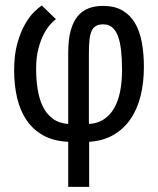

<svg xmlns="http://www.w3.org/2000/svg" viewBox="-20 -520 590 716"><path d="M435.1 -258.8Q435.1 -299.3 431.6 -331.1Q428.2 -362.8 420.2 -384.5Q412.1 -406.2 398.7 -417.7Q385.3 -429.2 364.7 -429.2Q348.6 -429.2 338.1 -423.3Q327.6 -417.5 321.8 -404.8Q315.9 -392.1 313.7 -372.1Q311.5 -352.1 311.5 -323.7V-57.6Q343.3 -59.6 366.5 -74.5Q389.6 -89.4 405 -115.5Q420.4 -141.6 427.7 -177.7Q435.1 -213.9 435.1 -258.8ZM32.7 -257.3Q32.7 -316.4 44.9 -359.1Q57.1 -401.9 74 -430.9Q90.8 -460 108.2 -476.3Q125.5 -492.7 135.7 -499.5L188.5 -448.7Q180.2 -442.4 167.7 -429Q155.3 -415.5 143.6 -393.3Q131.8 -371.1 123.3 -338.9Q114.7 -306.6 114.7 -263.2Q114.7 -223.1 120.4 -187.3Q126 -151.4 139.4 -123.5Q152.8 -95.7 176 -78.1Q199.2 -60.5 234.4 -57.6V-323.7Q234.4 -371.1 243.2 -404.3Q252 -437.5 268.6 -458.3Q285.2 -479 309.3 -488.5Q333.5 -498 364.3 -498Q407.2 -498 436.3 -481.2Q465.3 -464.4 483.2 -434.3Q501 -404.3 508.8 -362.3Q516.6 -320.3 516.6 -270Q516.6 -212.4 504.4 -162.8Q492.2 -113.3 467 -76.4Q441.9 -39.6 403.6 -17.1Q365.2 5.4 312.5 8.8V176.8H234.4V8.8Q180.2 6.3 141.8 -14.9Q103.5 -36.1 79.3 -71.5Q55.2 -106.9 43.9 -154.5Q32.7 -202.1 32.7 -257.3Z"/></svg>

Font: Code New Roman
Style: Regular
Weight: 400
Monospace: yes
Designer: Sam Radian
Foundry: Code New Roman
Version: Version 2.00 November 29, 2014